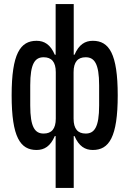

<svg xmlns="http://www.w3.org/2000/svg" viewBox="-20 -730 640 950"><path d="M196 -69.2C153.1 -69.2 129.6 -100.1 129.6 -208.1V-307.9C129.6 -415.8 153.1 -446.7 196 -446.7C235.1 -446.7 256 -423.7 256 -372.9V-143.1C256 -92.3 235.1 -69.2 196 -69.2ZM37.6 -258.2C37.6 -51.1 80.6 12.1 160.9 12.1C199.2 12.1 229.8 -6.4 251.1 -56.8H255.3V199.9H344.8V-56.8H348.7C370.4 -6.4 400.6 12.1 439.3 12.1C519.5 12.1 562.5 -51.1 562.5 -258.2C562.5 -464.8 519.5 -528.1 439.3 -528.1C400.6 -528.1 370.4 -509.6 348.7 -459.2H344.8V-709.9H255.3V-459.2H251.1C229.8 -509.6 199.2 -528.1 160.9 -528.1C80.6 -528.1 37.6 -464.8 37.6 -258.2ZM344.1 -143.1V-372.9C344.1 -423.7 365.1 -446.7 403.8 -446.7C446.7 -446.7 470.5 -415.8 470.5 -307.9V-208.1C470.5 -100.1 446.7 -69.2 403.8 -69.2C365.1 -69.2 344.1 -92.3 344.1 -143.1Z"/></svg>

Font: Margiela Mono Medium
Style: Regular
Weight: 500
Designer: Mike Abbink, Paul van der Laan, Pieter van Rosmalen
Foundry: Bold Monday
Version: Version 2.003 2021